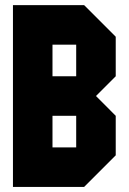

<svg xmlns="http://www.w3.org/2000/svg" viewBox="-20 -739 509 759"><path d="M187.5 -437.5H281.2V-562.5H187.5ZM31.2 0V-718.8H312.5L437.5 -593.8V-437.5L359.4 -359.4L437.5 -281.2V-125L312.5 0ZM187.5 -156.2H281.2V-281.2H187.5Z"/></svg>

Font: Signwood
Style: Regular
Weight: 400
Designer: GGBotNet
Foundry: GGBotNet
Version: 0.95